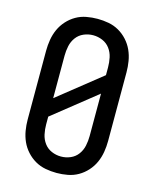

<svg xmlns="http://www.w3.org/2000/svg" viewBox="-113 -819 726 904"><g transform="rotate(15 250.0 -367.5)"><path d="M250 8Q223 8 196 3Q169 -2 145.5 -15.5Q122 -29 103.5 -49.5Q85 -70 74 -94.5Q63 -119 58.5 -146Q54 -173 54 -200V-535Q54 -562 58.5 -589Q63 -616 74 -640.5Q85 -665 103.5 -685.5Q122 -706 145.5 -719.5Q169 -733 196 -738Q223 -743 250 -743Q277 -743 304 -738Q331 -733 354.5 -719.5Q378 -706 396.5 -685.5Q415 -665 426 -640.5Q437 -616 441.5 -589Q446 -562 446 -535V-200Q446 -173 441.5 -146Q437 -119 426 -94.5Q415 -70 396.5 -49.5Q378 -29 354.5 -15.5Q331 -2 304 3Q277 8 250 8ZM144 -328 356 -497V-535Q356 -559 351 -582.5Q346 -606 332 -625Q318 -644 296 -653.5Q274 -663 250 -663Q226 -663 204 -653.5Q182 -644 168 -625Q154 -606 149 -582.5Q144 -559 144 -535ZM250 -72Q274 -72 296 -81.5Q318 -91 332 -110Q346 -129 351 -152.5Q356 -176 356 -200V-407L144 -238V-200Q144 -176 149 -152.5Q154 -129 168 -110Q182 -91 204 -81.5Q226 -72 250 -72Z"/></g></svg>

Font: Iosevka Custom Medium
Style: Regular
Weight: 500
Monospace: yes
Designer: Belleve Invis
Foundry: Belleve Invis
Version: Version 32.5.0; ttfautohint (v1.8.4)